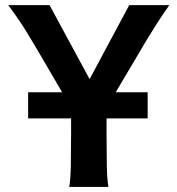

<svg xmlns="http://www.w3.org/2000/svg" viewBox="-20 -733 696 753"><path d="M280.8 -273.4 136.7 -520Q108.4 -568.4 80.8 -613.3Q53.2 -658.2 12.2 -712.9H174.3L381.8 -329.6ZM376 -273.4 281.7 -329.6 486.8 -712.9H644Q615.2 -671.9 595 -640.1Q574.7 -608.4 557.6 -580.1Q540.5 -551.8 522 -520ZM258.8 -339.4H397.9V-212.4Q397.9 -140.1 398.9 -84.7Q399.9 -29.3 405.3 0H251.5Q256.8 -29.3 257.8 -84.7Q258.8 -140.1 258.8 -212.4ZM90.3 -268.6V-371.1H559.1V-268.6Z"/></svg>

Font: Andika
Style: Bold
Weight: 700
Designer: Victor Gaultney, Annie Olsen, Julie Remington, Don Collingsworth, Eric Hays, Becca Hirsbrunner
Foundry: SIL International
Version: Version 6.101